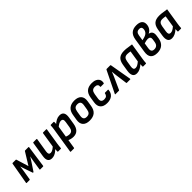

<svg xmlns="http://www.w3.org/2000/svg" viewBox="331 -2212 3915 3915"><g transform="rotate(-45 2288.5 -254.5)"><path d="M36.7 0Q25.9 0 27.3 -11.1L109.6 -480.5Q111.3 -491.7 123.1 -491.7H211.5Q220.3 -491.7 222.7 -483.2L303.9 -217.6L468.1 -483.2Q474.1 -491.7 482.6 -491.7H576.3Q587.5 -491.7 585.8 -480.5L519.5 -11.1Q517.8 0 507 0H425.3Q414.5 0 415.8 -10.8L447 -215.2Q451 -241.5 456.9 -271.1Q462.8 -300.7 468.5 -327.5H466.1Q450.8 -302.4 434.3 -276.8Q417.9 -251.1 403.2 -228.1L293.5 -62.8Q290.1 -56.3 280.6 -56.3Q277.5 -56.3 274.8 -57.5Q272 -58.7 270 -62.8L212.2 -230.7Q204.8 -253.3 196.4 -278.7Q188 -304.1 181 -327.5H178.7Q175.7 -301.1 172.8 -272.8Q169.9 -244.6 164.9 -216.8L130.9 -11.1Q129.2 0 119 0Z M757.8 11Q695.3 11 668.8 -30.6Q642.3 -72.3 655.6 -154.4L707.6 -480.5Q709.6 -491.7 720.1 -491.7H807.8Q820.9 -491.7 818.5 -480.5L768.7 -171.7Q762.8 -128 774.1 -107.5Q785.5 -86.9 816.4 -86.9Q847.1 -86.9 880.7 -107.2Q914.3 -127.5 955.4 -167.4L949.6 -89Q920.6 -60.2 890.5 -37.5Q860.4 -14.9 828 -1.9Q795.6 11 757.8 11ZM943 0Q931.9 0 931.2 -11.1Q931.5 -29.7 932.8 -50.6Q934.1 -71.6 936.8 -92.2L934.3 -136.2L988.5 -480.5Q990.5 -491.7 1001 -491.7H1089.4Q1100.5 -491.7 1099.2 -479.9L1042.8 -124.6Q1038.5 -94.8 1035.3 -66Q1032.1 -37.1 1030.1 -11.1Q1029.7 0 1018.7 0Z M1379.2 11Q1342.5 11 1304.3 1.4Q1266 -8.3 1242.3 -23.9L1253.9 -112Q1276 -98.5 1304 -90.8Q1331.9 -83.1 1358 -83.1Q1399.7 -83.1 1423.8 -108.7Q1448 -134.3 1456.5 -187.2L1476.4 -313.1Q1484.6 -360.7 1471.3 -382.5Q1458 -404.4 1424.7 -404.4Q1396.1 -404.4 1362.8 -386.5Q1329.6 -368.5 1286.6 -330.1L1291.4 -409.5Q1343.7 -457.3 1387.9 -480Q1432.1 -502.7 1480.7 -502.7Q1548.5 -502.7 1575.6 -460.2Q1602.8 -417.8 1589.2 -330.9L1564.7 -178.4Q1549.7 -84 1503 -36.5Q1456.2 11 1379.2 11ZM1124.1 185Q1112.5 185 1113.9 173.9L1200.5 -371.6Q1205.3 -402.1 1208.1 -429.4Q1211 -456.8 1212 -479.9Q1212.7 -491.7 1224.4 -491.7H1301.4Q1312.8 -491.7 1313.2 -480.5Q1312.9 -466.8 1311.9 -444.7Q1310.9 -422.7 1308.9 -407.1L1309.1 -359.9L1224.5 173.9Q1222.5 185 1212.8 185Z M1846.5 11Q1744.6 11 1696.5 -41.8Q1648.3 -94.7 1664.1 -191.8L1684.3 -314.1Q1715.3 -502.7 1909.1 -502.7Q2009.5 -502.7 2058.7 -450.8Q2108 -398.9 2092.6 -300.1L2074 -180.2Q2058.3 -83.3 2001.9 -36.1Q1945.5 11 1846.5 11ZM1856.7 -86.2Q1905.4 -86.2 1930.5 -110.4Q1955.5 -134.6 1964.5 -189.7L1981.3 -293.8Q1990.9 -351.8 1970.2 -378.6Q1949.5 -405.5 1899.7 -405.5Q1851.4 -405.5 1826.6 -381.1Q1801.8 -356.7 1792.8 -302.2L1775.7 -196.9Q1767.1 -141.5 1786.5 -113.8Q1806 -86.2 1856.7 -86.2Z M2350.9 11Q2248.3 11 2201.5 -42.4Q2154.7 -95.7 2169.4 -190.7L2188.6 -312.2Q2204.3 -408.5 2258.9 -455.6Q2313.5 -502.7 2413.1 -502.7Q2476 -502.7 2518.7 -481.3Q2561.5 -459.9 2579.7 -421.6Q2597.9 -383.3 2586.5 -331.5Q2583.5 -319.7 2574.1 -319.7H2492.3Q2480.2 -319.7 2482.2 -331.5Q2488.5 -367.8 2466.6 -386.6Q2444.6 -405.5 2404.1 -405.5Q2355.1 -405.5 2330.8 -380.1Q2306.5 -354.8 2297.2 -300.3L2280.7 -193.7Q2271.8 -138.3 2292 -112.2Q2312.3 -86.2 2361 -86.2Q2405.1 -86.2 2427 -105.8Q2448.9 -125.5 2454.8 -160.8Q2455.6 -172.6 2466.6 -172.6H2549Q2559.9 -172.6 2558.5 -160.8Q2551.2 -77.2 2496.9 -33.1Q2442.6 11 2350.9 11Z M2594.6 0Q2582.9 0 2589.2 -12.8L2817.7 -479.7Q2823.3 -491.7 2834.1 -491.7H2934.3Q2945.1 -491.7 2947.4 -479.7L3028.8 -12.8Q3030.8 0 3018.7 0H2923.8Q2914.4 0 2913.1 -8.8L2879.3 -262.5Q2876.4 -290.7 2873.3 -317.7Q2870.2 -344.7 2868.2 -373.6H2866.5Q2856.2 -344.7 2845 -317.9Q2833.7 -291 2821.7 -262.9L2706.7 -8.8Q2703.1 0 2693.2 0Z M3208.9 11Q3140 11 3115.4 -36.2Q3090.9 -83.3 3103.9 -165.3L3128 -317Q3144.3 -416.1 3195.9 -459.4Q3247.6 -502.7 3345.6 -502.7Q3402.8 -502.7 3450.5 -493.3Q3498.1 -484 3552.2 -479.4L3495.8 -124.6Q3490.8 -92.9 3487.6 -65Q3484.5 -37.1 3483.1 -11.1Q3482.7 0 3471 0H3395.3Q3384.9 0 3384.2 -11.1Q3383.8 -25.4 3385 -41.6Q3386.1 -57.9 3387.1 -73.8Q3343.9 -32.6 3298.4 -10.8Q3252.9 11 3208.9 11ZM3267 -86.9Q3295 -86.9 3323.5 -102.3Q3352.1 -117.7 3389.6 -149.9L3429.3 -398.7Q3409.3 -402.7 3386.5 -405.6Q3363.7 -408.6 3343.1 -408.6Q3294.9 -408.6 3270.4 -384.9Q3245.8 -361.2 3236.9 -309.2L3215.7 -177.5Q3209.1 -134.5 3220 -110.7Q3230.9 -86.9 3267 -86.9Z M3795.4 11Q3693.8 11 3650.2 -41.2Q3606.5 -93.4 3624 -199.1L3671.6 -504.1Q3687 -599.8 3740.8 -646.9Q3794.6 -694 3888.4 -694Q3968.9 -694 4011.2 -661.8Q4053.5 -629.6 4053.5 -567.6Q4053.5 -509.9 4025.4 -463.4Q3997.3 -416.9 3947.3 -393.8V-392.4Q4000.1 -382.4 4020.9 -345.8Q4041.7 -309.1 4031.5 -244.4L4022.3 -182.5Q4007.5 -88.4 3949.5 -38.7Q3891.5 11 3795.4 11ZM3805.2 -85.8Q3897.2 -85.8 3912.7 -186.7L3923.3 -252.1Q3929.5 -291.6 3911.8 -311.7Q3894.1 -331.8 3855.5 -331.8Q3834.5 -331.8 3807.9 -326.2Q3781.3 -320.6 3749.9 -310.7L3731.1 -190.9Q3723.2 -135.3 3740.8 -110.5Q3758.4 -85.8 3805.2 -85.8ZM3762.8 -388.8 3793.6 -396.1Q3870.8 -411.8 3905.8 -447.9Q3940.8 -484 3940.8 -542Q3940.8 -571.3 3924.6 -585.3Q3908.4 -599.2 3875.6 -599.2Q3835.8 -599.2 3812.5 -577.6Q3789.1 -556 3782.2 -511.3Z M4220.9 11Q4152 11 4127.4 -36.2Q4102.9 -83.3 4115.9 -165.3L4140 -317Q4156.3 -416.1 4207.9 -459.4Q4259.6 -502.7 4357.6 -502.7Q4414.8 -502.7 4462.5 -493.3Q4510.1 -484 4564.2 -479.4L4507.8 -124.6Q4502.8 -92.9 4499.6 -65Q4496.5 -37.1 4495.1 -11.1Q4494.7 0 4483 0H4407.3Q4396.9 0 4396.2 -11.1Q4395.8 -25.4 4397 -41.6Q4398.1 -57.9 4399.1 -73.8Q4355.9 -32.6 4310.4 -10.8Q4264.9 11 4220.9 11ZM4279 -86.9Q4307 -86.9 4335.5 -102.3Q4364.1 -117.7 4401.6 -149.9L4441.3 -398.7Q4421.3 -402.7 4398.5 -405.6Q4375.7 -408.6 4355.1 -408.6Q4306.9 -408.6 4282.4 -384.9Q4257.8 -361.2 4248.9 -309.2L4227.7 -177.5Q4221.1 -134.5 4232 -110.7Q4242.9 -86.9 4279 -86.9Z"/></g></svg>

Font: Sofia Sans Semi Condensed
Style: Italic
Weight: 400
Italic angle: -9°
Designer: Botio Nikoltchev, Ani Petrova
Foundry: lettersoup
Version: Version 4.101